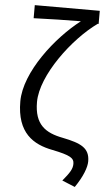

<svg xmlns="http://www.w3.org/2000/svg" viewBox="-64 -836 602 1083"><g transform="rotate(5 236.5 -295.0)"><path d="M329 176 402 206C446 142 465 89 465 56C465 -20 415 -43 311 -64C211 -83 148 -125 148 -253C148 -404 313 -624 451 -722H456V-796H88V-722C160 -725 291 -728 355 -728C219 -624 54 -415 54 -248C54 -69 149 -12 258 9C361 30 383 44 383 77C383 106 368 129 329 176Z"/></g></svg>

Font: Spoqa Han Sans Neo
Style: Regular
Weight: 400
Designer: [Spoqa Han Sans Neo] Dong-huui Kim ___ Younghwa Kang ___ Yujin Lee ___ [Noto Sans] Ryoko NISHIZUKA ____ (kana & ideograp
Foundry: Spoqa (http://www.spoqa-han-sans.com)
Version: Version 1.100;hotconv 1.0.109;makeotfexe 2.5.65596